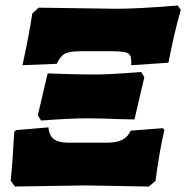

<svg xmlns="http://www.w3.org/2000/svg" viewBox="-20 -678 680 701"><path d="M98 -629 121 -650 403 -646Q488 -646 629 -658L640 -642Q616 -558 595 -449L459 -440Q460 -463 456.5 -473Q453 -483 437.5 -487Q422 -491 384 -491H277Q235 -491 218 -482.5Q201 -474 187 -445L62 -440Q85 -544 98 -629ZM118 -257 154 -410Q248 -406 329 -406Q360 -406 409.5 -409Q459 -412 496 -415L507 -396L471 -242L416 -243Q355 -246 296 -246Q237 -246 130 -238ZM19 -18Q26 -83 32 -197L39 -203L157 -213Q159 -183 177 -170Q195 -157 231 -157H369Q406 -157 426.5 -167.5Q447 -178 457 -201L575 -210L580 -203Q571 -165 562 -112.5Q553 -60 548 -18L524 3L291 -1L35 3Z"/></svg>

Font: Alegreya Black
Style: Italic
Weight: 900
Italic angle: -7°
Designer: Juan Pablo del Peral
Foundry: Huerta Tipografica
Version: Version 2.007; ttfautohint (v1.6)